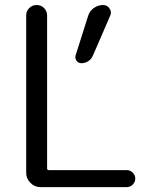

<svg xmlns="http://www.w3.org/2000/svg" viewBox="-20 -773 627 770"><path d="M168.9 -710.9V-97.7Q168.9 -90.8 175.8 -90.8H488.3Q502 -90.8 512.2 -80.6Q522.5 -70.3 522.5 -56.6Q522.5 -43 512.2 -32.7Q502 -22.5 488.3 -22.5H142.6Q119.1 -22.5 102.1 -39.6Q85 -56.6 85 -80.1V-710.9Q85 -728.5 97.2 -740.7Q109.4 -752.9 127 -752.9Q144.5 -752.9 156.7 -740.7Q168.9 -728.5 168.9 -710.9ZM393.6 -752.9Q410.2 -752.9 418.9 -739.3Q424.8 -731.4 424.8 -722.7Q424.8 -715.8 421.9 -710L352.5 -549.8Q346.7 -536.1 334 -527.8Q321.3 -519.5 306.6 -519.5Q293.9 -519.5 287.1 -529.3Q282.2 -536.1 282.2 -543.9Q282.2 -546.9 283.2 -550.8L333 -708Q338.9 -728.5 356 -740.7Q373 -752.9 393.6 -752.9Z"/></svg>

Font: Gen Jyuu Gothic P Normal
Style: Regular
Weight: 300
Designer: [Source Han Sans]
Ryoko NISHIZUKA  (kana & ideographs); Paul D. Hunt (Latin, Greek & Cyrillic); Wenlong ZHANG  (bopomofo
Version: Version 1.002.20150607